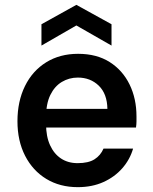

<svg xmlns="http://www.w3.org/2000/svg" viewBox="-20 -760 630 792"><path d="M301 12Q227 12 171 -22Q115 -56 83.5 -117.5Q52 -179 52 -260Q52 -342 83 -405Q114 -468 170.5 -503Q227 -538 302 -538Q379 -538 432.5 -504Q486 -470 514.5 -411.5Q543 -353 543 -280Q543 -270 543 -259Q543 -248 541 -234H138V-311H423Q422 -373 387.5 -406.5Q353 -440 301 -440Q265 -440 235 -422Q205 -404 187.5 -368Q170 -332 170 -277V-248Q170 -197 186.5 -161Q203 -125 232 -106Q261 -87 300 -87Q345 -87 370 -103Q395 -119 407 -147H529Q516 -102 484.5 -66Q453 -30 406.5 -9Q360 12 301 12ZM151 -572V-660L295 -740L440 -660V-572L295 -655Z"/></svg>

Font: DM Sans 9pt
Style: Semibold
Weight: 600
Designer: Colophon Foundry, Jonny Pinhorn
Foundry: Colophon Foundry
Version: Version 4.004;gftools[0.9.30]